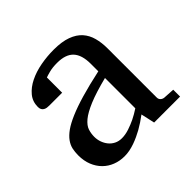

<svg xmlns="http://www.w3.org/2000/svg" viewBox="-133 -628 774 774"><g transform="rotate(-45 254.5 -241.0)"><path d="M331.1 -267.1Q263.7 -250 224.1 -233.4Q184.6 -216.8 164.3 -200Q144 -183.1 138.4 -165.8Q132.8 -148.4 132.8 -129.9Q132.8 -114.3 137.9 -99.4Q143.1 -84.5 152.6 -72.8Q162.1 -61 176 -54Q189.9 -46.9 208 -46.9Q228 -46.9 249.8 -54.2Q271.5 -61.5 289.6 -70.3Q310.5 -80.6 331.1 -94.2ZM344.2 0 331.1 -59.1Q304.7 -39.1 276.9 -23.4Q264.6 -16.6 251 -10.3Q237.3 -3.9 222.9 1.2Q208.5 6.3 193.6 9.3Q178.7 12.2 164.1 12.2Q136.7 12.2 113 2.9Q89.4 -6.3 71.8 -23.9Q54.2 -41.5 44.2 -66.4Q34.2 -91.3 34.2 -123Q34.2 -141.6 37.8 -158.2Q41.5 -174.8 52.7 -190.4Q64 -206.1 84.2 -220.5Q104.5 -234.9 137.5 -249Q170.4 -263.2 218 -277.1Q265.6 -291 331.1 -305.2V-348.1Q331.1 -398.4 308.6 -422.6Q286.1 -446.8 237.8 -446.8Q211.4 -446.8 192.9 -441.9Q174.3 -437 167 -434.1V-347.2H94.2Q87.4 -347.2 80.8 -348.1Q74.2 -349.1 68.8 -352.3Q63.5 -355.5 60.3 -361.1Q57.1 -366.7 57.1 -376Q57.1 -406.7 75.7 -429Q94.2 -451.2 124 -465.8Q153.8 -480.5 190.9 -487.3Q228 -494.1 265.1 -494.1Q311.5 -494.1 342 -482.9Q372.6 -471.7 390.4 -451.7Q408.2 -431.6 415.5 -404.3Q422.9 -377 422.9 -344.2V-64Q422.9 -54.7 429 -48.8Q435.1 -43 443.8 -42L492.2 -39.1V0Z"/></g></svg>

Font: BabelStone Ogham Pictish
Style: Regular
Weight: 400
Designer: Andrew West
Foundry: BabelStone
Version: Version 1.02 March 14, 2022